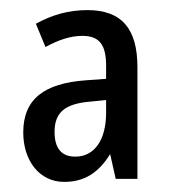

<svg xmlns="http://www.w3.org/2000/svg" viewBox="-20 -742 342 380"><path d="M153 -722C116 -722 84 -713 51 -695L70 -649C96 -663 119 -671 143 -671C177 -671 190 -653 190 -612V-586L149 -583C69 -577 26 -547 26 -480C26 -424 58 -382 107 -382C147 -382 175 -400 198 -437L209 -388H252V-609C252 -685 221 -722 153 -722ZM160 -541 190 -544V-519C190 -465 167 -432 129 -432C102 -432 88 -448 88 -481C88 -520 109 -537 160 -541Z"/></svg>

Font: Noto Sans Devanagari ExtraCondensed
Style: Regular
Weight: 400
Width: 2
Designer: Jelle Bosma - Monotype Design Team
Foundry: Monotype Imaging Inc.
Version: Version 2.004